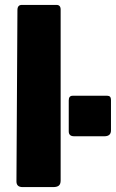

<svg xmlns="http://www.w3.org/2000/svg" viewBox="-20 -762 472 782"><path d="M227 -27Q227 -12 219.5 -6Q212 0 197 0H72Q47 0 47 -23L51 -721Q51 -742 69 -742H210Q227 -742 227 -723ZM432 -231Q432 -207 405 -207H282Q260 -207 260 -227V-353Q260 -372 276 -372H417Q432 -372 432 -355Z"/></svg>

Font: Libre Franklin ExtraBold
Style: Regular
Weight: 800
Designer: Pablo Impallari, Rodrigo Fuenzalida, Nhung Nguyen
Foundry: Impallari Type
Version: Version 3.000